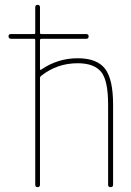

<svg xmlns="http://www.w3.org/2000/svg" viewBox="-20 -770 540 790"><path d="M25.4 -610.4Q15.6 -610.4 15.1 -620.1Q14.6 -629.9 25.4 -629.9H120.1Q125 -629.9 125 -634.8V-740.2Q125 -750 134.8 -750Q144.5 -750 144.5 -740.2V-634.8Q144.5 -629.9 150.4 -629.9H335Q344.7 -629.9 344.7 -620.1Q344.7 -610.4 335 -610.4H150.4Q145.5 -610.4 144.5 -605.5V-485.4Q144.5 -481.4 149.4 -483.4Q216.8 -530.3 299.8 -530.3Q378.9 -530.3 412.1 -487.3Q445.3 -444.3 445.3 -339.8V-9.8Q445.3 0 435.1 0Q424.8 0 424.8 -9.8V-339.8Q424.8 -440.4 395.5 -475.1Q366.2 -509.8 299.8 -509.8Q214.8 -509.8 149.4 -458Q145.5 -455.1 144.5 -450.2V-9.8Q144.5 0 134.8 0Q125 0 125 -9.8V-605.5Q125 -610.4 120.1 -610.4Z"/></svg>

Font: Rounded-X Mgen+ 1mn thin
Style: Regular
Weight: 100
Designer: [Source Han Sans]
Ryoko NISHIZUKA  (kana & ideographs); Paul D. Hunt (Latin, Greek & Cyrillic); Wenlong ZHANG  (bopomofo
Version: Version 1.059.20150602